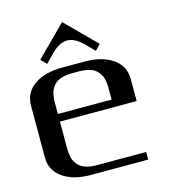

<svg xmlns="http://www.w3.org/2000/svg" viewBox="-118 -911 904 1008"><g transform="rotate(-15 333.5 -407.0)"><path d="M312.5 -814.5 474.1 -652.8 444.8 -622.6 400.9 -667.5Q354 -714.4 312.5 -714.4Q270 -714.4 224.1 -667.5L180.2 -622.6L150.9 -652.8ZM583.5 -312.5H166.5V-172.9Q166.5 -159.7 167 -149.9Q167.5 -140.1 170.2 -125.5Q172.9 -110.8 177.7 -100.3Q182.6 -89.8 191.9 -78.1Q201.2 -66.4 213.9 -58.8Q226.6 -51.3 246.6 -46.4Q266.6 -41.5 291.5 -41.5H562.5V0H250Q156.2 0 98.9 -40.3Q41.5 -80.6 41.5 -149.9V-433.1Q41.5 -502.9 98.9 -543.2Q156.2 -583.5 250 -583.5H375Q468.8 -583.5 526.1 -543.2Q583.5 -502.9 583.5 -433.1ZM166.5 -354H458.5V-410.6Q458.5 -423.8 458 -433.3Q457.5 -442.9 454.8 -457.5Q452.1 -472.2 447.3 -482.7Q442.4 -493.2 433.1 -505.1Q423.8 -517.1 411.1 -524.4Q398.4 -531.7 378.4 -536.6Q358.4 -541.5 333.5 -541.5H291.5Q266.6 -541.5 246.6 -536.6Q226.6 -531.7 213.9 -524.4Q201.2 -517.1 191.9 -505.1Q182.6 -493.2 177.7 -482.7Q172.9 -472.2 170.2 -457.5Q167.5 -442.9 167 -433.3Q166.5 -423.8 166.5 -410.6Z"/></g></svg>

Font: Gputeks
Style: Bold
Weight: 600
Width: 8
Version: Version 0.9